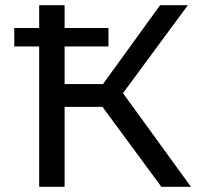

<svg xmlns="http://www.w3.org/2000/svg" viewBox="-20 -720 773 740"><path d="M716 0H602L375 -308H229V0H131V-541H35V-612H131V-700H229V-612H398V-541H229V-396H377L597 -700H704L454 -361Z"/></svg>

Font: false
Style: Regular
Weight: 500
Designer: Julieta Ulanovsky
Foundry: Julieta Ulanovsky
Version: Version 7.222;hotconv 1.0.109;makeotfexe 2.5.65596